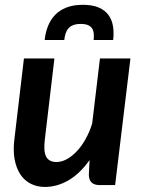

<svg xmlns="http://www.w3.org/2000/svg" viewBox="-20 -750 581 778"><path d="M32.5 0ZM200.5 -513H77L38.5 -187.5C34.5 -156.5 34.8 -128.8 39.2 -104.5C43.8 -80.2 51.5 -59.8 62.5 -43.2C73.5 -26.8 87.5 -14.2 104.5 -5.5C121.5 3.2 140.7 7.5 162 7.5C195 7.5 226.9 -1.5 257.8 -19.5C288.6 -37.5 317 -64.8 343 -101.5L340 -42.5C340 -14.2 354.7 0 384 0H446.5L508.5 -513H385L353.5 -249.5C346.2 -225.8 337 -204.3 326 -185C315 -165.7 303 -149.2 290 -135.8C277 -122.2 263.6 -111.8 249.8 -104.5C235.9 -97.2 222.3 -93.5 209 -93.5C188.7 -93.5 174.7 -100.8 167 -115.2C159.3 -129.8 157.7 -153.8 162 -187.5ZM316 -730.5C289.7 -730.5 267.2 -726.8 248.5 -719.2C229.8 -711.8 214.4 -701.5 202.2 -688.5C190.1 -675.5 180.7 -660.3 174 -643C167.3 -625.7 163 -607.3 161 -588H240.5C241.5 -598 243.3 -607 246 -615C248.7 -623 252.6 -629.8 257.8 -635.5C262.9 -641.2 269.5 -645.5 277.5 -648.5C285.5 -651.5 295.3 -653 307 -653C319 -653 328.7 -651.5 336 -648.5C343.3 -645.5 348.9 -641.2 352.8 -635.5C356.6 -629.8 358.9 -623 359.8 -615C360.6 -607 360.5 -598 359.5 -588H438.5C440.8 -607.3 440.7 -625.7 438 -643C435.3 -660.3 429.3 -675.5 420 -688.5C410.7 -701.5 397.6 -711.8 380.8 -719.2C363.9 -726.8 342.3 -730.5 316 -730.5Z"/></svg>

Font: Lato
Style: Bold Italic
Weight: 700
Italic angle: -7°
Designer: Lukasz Dziedzic
Foundry: tyPoland Lukasz Dziedzic
Version: Version 2.007; 2014-02-27